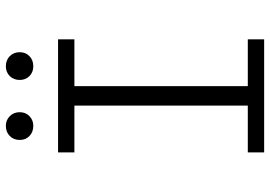

<svg xmlns="http://www.w3.org/2000/svg" viewBox="-150 -750 901 640"><g transform="rotate(-90 300.0 -430.5)"><path d="M488.5 -687V-632.5H332.5V-54.5H488.5V0H111.5V-54.5H267.5V-632.5H111.5V-687ZM200 -769.5Q179.5 -769.5 166.2 -782.2Q153 -795 153 -814.5Q153 -835 166.2 -848Q179.5 -861 200 -861Q219 -861 232.2 -848Q245.5 -835 245.5 -814.5Q245.5 -795 232.2 -782.2Q219 -769.5 200 -769.5ZM398.5 -769.5Q379 -769.5 366 -782.2Q353 -795 353 -814.5Q353 -835 366 -848Q379 -861 398.5 -861Q419 -861 432.2 -848Q445.5 -835 445.5 -814.5Q445.5 -795 432.2 -782.2Q419 -769.5 398.5 -769.5Z"/></g></svg>

Font: Fira Code Light Light
Style: Regular
Weight: 300
Monospace: yes
Version: Version 5.002